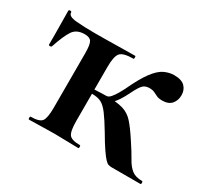

<svg xmlns="http://www.w3.org/2000/svg" viewBox="-93 -547 735 684"><g transform="rotate(30 274.5 -205.0)"><path d="M236 -303V-81Q236 -38 246 -25Q256 -12 290 -12Q293 -12 293 -6Q293 0 290 0Q269 0 243.5 -1Q218 -2 191 -2Q163 -2 136.5 -1Q110 0 88 0Q85 0 85 -6Q85 -12 88 -12Q123 -12 133 -25Q143 -38 143 -81V-305Q143 -340 136 -351.5Q129 -363 108 -363Q75 -363 60 -340.5Q45 -318 28 -267Q27 -264 21.5 -264Q16 -264 16 -267Q16 -280 16 -306Q16 -332 15.5 -360Q15 -388 15 -405Q15 -410 21 -410Q27 -410 27 -405Q27 -390 59.5 -387Q92 -384 139 -384Q160 -384 192.5 -384.5Q225 -385 256 -385.5Q287 -386 302 -386Q304 -386 304 -380Q304 -374 302 -374Q260 -374 248 -360Q236 -346 236 -303ZM427 0Q420 0 414 -2Q408 -4 400 -12.5Q392 -21 378.5 -40.5Q365 -60 344 -96Q320 -136 304.5 -156.5Q289 -177 274.5 -184.5Q260 -192 237 -192Q221 -192 200 -189L199 -207Q210 -208 228 -209Q246 -210 263 -210.5Q280 -211 284 -211Q329 -211 353.5 -203.5Q378 -196 396 -176Q414 -156 440 -116Q462 -83 475 -59.5Q488 -36 503.5 -24Q519 -12 546 -12Q549 -12 549 -6Q549 0 546 0ZM284 -191V-211Q293 -211 301.5 -221Q310 -231 317.5 -244Q325 -257 329 -265Q355 -321 376 -349Q397 -377 417 -386.5Q437 -396 457 -396Q488 -396 501.5 -382Q515 -368 515 -347Q515 -325 502.5 -310.5Q490 -296 464 -296Q450 -296 441.5 -300Q433 -304 425 -308Q417 -312 404 -312Q393 -312 385 -308Q377 -304 369 -292Q361 -280 350 -257Q333 -223 317 -207Q301 -191 284 -191Z"/></g></svg>

Font: Cormorant
Style: Bold
Weight: 700
Designer: Christian Thalmann (Catharsis Fonts)
Foundry: Catharsis Fonts
Version: Version 4.000